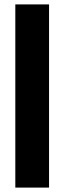

<svg xmlns="http://www.w3.org/2000/svg" viewBox="-20 -851 292 871"><path d="M49.5 0V-831H202.5V0Z"/></svg>

Font: Merriweather 60pt ExtraBold
Style: Regular
Weight: 800
Version: Version 2.100